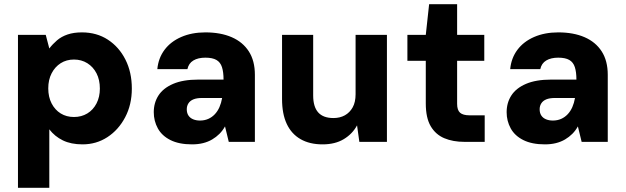

<svg xmlns="http://www.w3.org/2000/svg" viewBox="-20 -679 2994 919"><path d="M66 220V-512H199L216 -447Q232 -468 253 -486Q274 -504 303.5 -514Q333 -524 372 -524Q443 -524 496.5 -489Q550 -454 580.5 -393.5Q611 -333 611 -255Q611 -178 579 -117.5Q547 -57 494 -22.5Q441 12 375 12Q320 12 281 -7Q242 -26 216 -60V220ZM334 -119Q370 -119 398 -136Q426 -153 442 -184Q458 -215 458 -255Q458 -297 442 -328Q426 -359 398 -376.5Q370 -394 334 -394Q298 -394 270.5 -376.5Q243 -359 227 -328Q211 -297 211 -256Q211 -215 227 -184Q243 -153 270.5 -136Q298 -119 334 -119Z M899 12Q837 12 796 -8.5Q755 -29 735.5 -64.5Q716 -100 716 -142Q716 -187 738.5 -222Q761 -257 808.5 -277.5Q856 -298 929 -298H1050Q1050 -334 1042.5 -357.5Q1035 -381 1016 -392Q997 -403 963 -403Q928 -403 905.5 -389.5Q883 -376 877 -348H733Q738 -401 767.5 -440.5Q797 -480 847.5 -502Q898 -524 963 -524Q1036 -524 1089 -501Q1142 -478 1171 -433Q1200 -388 1200 -321V0H1075L1057 -74Q1046 -54 1030.5 -38.5Q1015 -23 995.5 -11.5Q976 0 952 6Q928 12 899 12ZM937 -102Q959 -102 977 -110Q995 -118 1008.5 -132.5Q1022 -147 1030.5 -166.5Q1039 -186 1043 -209V-210H947Q922 -210 906 -203.5Q890 -197 882 -184.5Q874 -172 874 -156Q874 -138 882 -126Q890 -114 904.5 -108Q919 -102 937 -102Z M1524 12Q1462 12 1418.5 -13Q1375 -38 1352.5 -86Q1330 -134 1330 -205V-512H1479V-222Q1479 -168 1503 -141Q1527 -114 1576 -114Q1607 -114 1630.5 -127Q1654 -140 1668 -165Q1682 -190 1682 -228V-512H1832V0H1700L1689 -79Q1667 -38 1625.5 -13Q1584 12 1524 12Z M2203 0Q2148 0 2106.5 -17.5Q2065 -35 2041.5 -75Q2018 -115 2018 -184V-388H1930V-512H2018L2034 -659H2168V-512H2298V-388H2168V-182Q2168 -152 2182 -139.5Q2196 -127 2228 -127H2300V0Z M2588 12Q2526 12 2485 -8.5Q2444 -29 2424.5 -64.5Q2405 -100 2405 -142Q2405 -187 2427.5 -222Q2450 -257 2497.5 -277.5Q2545 -298 2618 -298H2739Q2739 -334 2731.5 -357.5Q2724 -381 2705 -392Q2686 -403 2652 -403Q2617 -403 2594.5 -389.5Q2572 -376 2566 -348H2422Q2427 -401 2456.5 -440.5Q2486 -480 2536.5 -502Q2587 -524 2652 -524Q2725 -524 2778 -501Q2831 -478 2860 -433Q2889 -388 2889 -321V0H2764L2746 -74Q2735 -54 2719.5 -38.5Q2704 -23 2684.5 -11.5Q2665 0 2641 6Q2617 12 2588 12ZM2626 -102Q2648 -102 2666 -110Q2684 -118 2697.5 -132.5Q2711 -147 2719.5 -166.5Q2728 -186 2732 -209V-210H2636Q2611 -210 2595 -203.5Q2579 -197 2571 -184.5Q2563 -172 2563 -156Q2563 -138 2571 -126Q2579 -114 2593.5 -108Q2608 -102 2626 -102Z"/></svg>

Font: DM Sans 12pt Black
Style: Regular
Weight: 900
Version: Version 4.004;gftools[0.9.30]